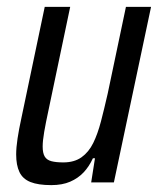

<svg xmlns="http://www.w3.org/2000/svg" viewBox="-20 -530 464 558"><path d="M129 8Q91 8 68.5 -1Q46 -10 36.5 -30Q27 -50 27 -81Q27 -101 31 -127.5Q35 -154 42 -186L110 -510H184L121 -210Q113 -173 108.5 -147Q104 -121 104 -104Q104 -85 110 -75Q116 -65 129.5 -61.5Q143 -58 164 -58Q196 -58 217 -73Q238 -88 251 -114.5Q264 -141 273.5 -177.5Q283 -214 293 -258L346 -510H419L311 0H245L256 -70H250Q239 -46 223 -29Q207 -12 184 -2Q161 8 129 8Z"/></svg>

Font: Saira Condensed
Style: Italic
Weight: 400
Width: 3
Italic angle: -12°
Designer: Hector Gatti with collaboration of the Omnibus-Type team
Foundry: Omnibus-Type
Version: Version 1.100